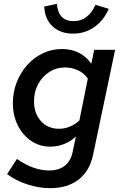

<svg xmlns="http://www.w3.org/2000/svg" viewBox="-20 -760 634 999"><path d="M241 219Q183 219 122.5 199.5Q62 180 17 146L68 67Q154 127 236 127Q286 127 317.5 102Q349 77 358 30L375 -50Q349 -25 314.5 -11Q280 3 241 3Q186 3 142 -27Q98 -57 72.5 -108Q47 -159 47 -224Q47 -281 67 -332Q87 -383 122 -422Q157 -461 203.5 -483Q250 -505 303 -505Q352 -505 391 -485Q430 -465 455 -428L470 -501H579L465 42Q448 128 390 173.5Q332 219 241 219ZM287 -90Q316 -90 343 -101Q370 -112 393 -133L437 -351Q419 -378 387 -393.5Q355 -409 319 -409Q273 -409 236.5 -385.5Q200 -362 178.5 -322.5Q157 -283 157 -233Q157 -170 193 -130Q229 -90 287 -90ZM360 -585Q294 -585 253.5 -623Q213 -661 210 -726L276 -740Q279 -696 301 -673Q323 -650 363 -650Q438 -650 477 -735L546 -714Q519 -653 470.5 -619Q422 -585 360 -585Z"/></svg>

Font: Red Hat Text SemiBold
Style: Italic
Weight: 600
Italic angle: -12°
Designer: Pentagram, MCKL
Foundry: Pentagram, MCKL
Version: Version 1.023